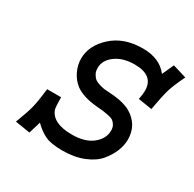

<svg xmlns="http://www.w3.org/2000/svg" viewBox="-137 -736 905 897"><g transform="rotate(30 315.0 -287.5)"><path d="M555.7 -591.8 629.9 -569.3Q600.6 -508.8 590.3 -474.1Q580.1 -439.5 566.4 -362.3L492.2 -374Q498 -401.4 498 -421.9Q498 -503.9 395.5 -503.9Q333 -503.9 293 -474.6Q252.9 -445.3 252.9 -403.3Q252.9 -384.8 260.7 -371.1Q268.6 -357.4 277.8 -350.6Q287.1 -343.8 304.2 -338.9Q321.3 -334 330.6 -333Q339.8 -332 357.4 -331.1Q431.6 -327.1 472.7 -304.7Q543 -263.7 543 -183.6Q543 -153.3 530.3 -121.1Q517.6 -88.9 491.7 -57.6Q465.8 -26.4 416.5 -6.3Q367.2 13.7 302.7 13.7Q242.2 13.7 210.4 -1Q178.7 -15.6 147.5 -46.9L127.9 17.6L47.9 4.9Q73.2 -60.5 82 -96.2Q90.8 -131.8 98.6 -199.2H173.8Q173.8 -144.5 178.7 -131.8Q202.1 -73.2 303.7 -73.2Q375 -73.2 414.6 -105.5Q454.1 -137.7 454.1 -180.7Q454.1 -197.3 447.8 -208.5Q441.4 -219.7 433.1 -226.1Q424.8 -232.4 406.7 -236.3Q388.7 -240.2 376.5 -241.7Q364.3 -243.2 338.9 -245.1Q263.7 -252 223.6 -281.2Q196.3 -301.8 180.2 -335Q164.1 -368.2 164.1 -402.3Q164.1 -473.6 227.1 -530.8Q290 -587.9 391.6 -587.9Q482.4 -587.9 527.3 -529.3Z"/></g></svg>

Font: Thabit-Bold-Oblique
Style: Bold Oblique
Weight: 700
Designer: Regenerated by Nadim Shaikli
Foundry: MAK Alagha
Version: 0.01